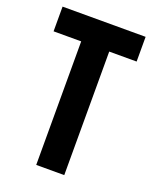

<svg xmlns="http://www.w3.org/2000/svg" viewBox="-135 -791 699 869"><g transform="rotate(20 214.5 -357.0)"><path d="M282 0H147V-595H14V-714H414V-595H282Z"/></g></svg>

Font: Noto Sans ExtraCondensed
Style: Bold
Weight: 700
Width: 2
Designer: Monotype Design Team
Foundry: Monotype Imaging Inc.
Version: Version 2.013; ttfautohint (v1.8.4.7-5d5b)